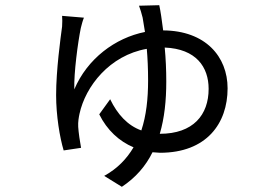

<svg xmlns="http://www.w3.org/2000/svg" viewBox="-20 -635 1040 739"><path d="M593 -615 515 -613C520 -600 525 -583 529 -567L538 -512C423 -489 316 -409 266 -291C264 -355 280 -473 291 -527C294 -539 298 -555 303 -567L219 -574C220 -563 220 -548 219 -533C213 -488 196 -365 196 -269C196 -190 210 -106 225 -56L292 -66C288 -86 282 -128 281 -147C280 -166 283 -183 286 -197C309 -303 402 -422 545 -447C548 -412 550 -372 550 -325C550 -255 543 -190 524 -133C471 -152 432 -195 404 -253L362 -195C392 -134 439 -91 494 -68C468 -24 432 14 381 42L449 84C502 49 541 4 567 -49L596 -47C775 -47 856 -160 856 -295C856 -417 771 -517 608 -518C603 -558 598 -592 593 -615ZM614 -452C735 -447 783 -377 783 -293C783 -193 724 -120 595 -120C613 -181 620 -248 620 -321C620 -366 618 -410 614 -452Z"/></svg>

Font: Noto Sans Mono CJK SC
Style: Regular
Weight: 400
Designer: Ryoko NISHIZUKA 西塚涼子 (kana, bopomofo & ideographs); Paul D. Hunt (Latin, Greek & Cyrillic); Sandoll Communications 산돌커뮤니
Foundry: Adobe
Version: Version 2.004;hotconv 1.0.118;makeotfexe 2.5.65603